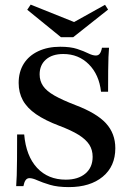

<svg xmlns="http://www.w3.org/2000/svg" viewBox="-20 -780 552 812"><path d="M271 11.3Q223.4 11.3 191.1 1.6Q158.9 -8.1 138.3 -17.3Q117.7 -26.6 104.8 -26.6Q94.4 -26.6 88.3 -18.1Q82.3 -9.7 79 7.3H48.4Q50 -12.1 50.8 -38.7Q51.6 -65.3 52 -106.5Q52.4 -147.6 52.4 -211.3H82.3Q90.3 -120.2 136.7 -70.2Q183.1 -20.2 258.1 -20.2Q310.5 -20.2 341.1 -46Q371.8 -71.8 371.8 -116.9Q371.8 -146 357.7 -168.1Q343.5 -190.3 312.5 -209.7Q281.5 -229 229.8 -248.4Q170.2 -271 132.3 -297.2Q94.4 -323.4 76.6 -356Q58.9 -388.7 58.9 -429Q58.9 -475.8 80.2 -510.1Q101.6 -544.4 141.5 -563.3Q181.5 -582.3 234.7 -582.3Q278.2 -582.3 306.5 -573Q334.7 -563.7 353.2 -554.4Q371.8 -545.2 385.5 -545.2Q396 -545.2 402 -553.2Q408.1 -561.3 411.3 -578.2H441.1Q439.5 -560.5 438.7 -537.9Q437.9 -515.3 437.5 -481Q437.1 -446.8 437.1 -391.9H407.3Q399.2 -464.5 355.6 -508.1Q312.1 -551.6 247.6 -551.6Q200.8 -551.6 174.2 -528.2Q147.6 -504.8 147.6 -465.3Q147.6 -437.9 162.1 -416.5Q176.6 -395.2 209.7 -376.2Q242.7 -357.3 299.2 -335.5Q388.7 -301.6 428.2 -258.5Q467.7 -215.3 467.7 -153.2Q467.7 -76.6 414.5 -32.7Q361.3 11.3 271 11.3ZM424.2 -759.7 437.1 -739.5 289.5 -622.6H237.9L95.2 -738.7L109.7 -760.5L316.9 -677.4L275 -676.6Z"/></svg>

Font: Playfair SemiBold
Style: Regular
Weight: 600
Designer: Claus Eggers Sørensen
Foundry: Claus Eggers Sørensen
Version: Version 2.001;gftools[0.9.30]